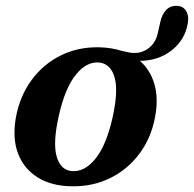

<svg xmlns="http://www.w3.org/2000/svg" viewBox="-20 -640 679 672"><path d="M327 -474.5Q370 -473.5 406 -462Q412 -461 426.5 -457.5Q464.5 -448.5 494 -467Q523.5 -485.5 532 -523L541 -562.5Q546.5 -589 561.2 -604.8Q576 -620.5 600 -619.5Q623 -618.5 633.2 -598.5Q643.5 -578.5 634 -543Q620 -492 575.5 -459.8Q531 -427.5 469.5 -427Q505.5 -396 520.2 -346.2Q535 -296.5 523 -231.5Q509.5 -157.5 468 -102Q426.5 -46.5 365.2 -16.5Q304 13.5 230 12Q160.5 11 112.2 -18.8Q64 -48.5 43.2 -102.5Q22.5 -156.5 36 -231Q50 -305 91 -360.5Q132 -416 192.8 -446Q253.5 -476 327 -474.5ZM228.5 -41.5Q274 -36 313 -83.2Q352 -130.5 374 -228.5Q394.5 -321 381.2 -368.5Q368 -416 328.5 -421Q284 -426 245.8 -379Q207.5 -332 185.5 -233.5Q165 -141.5 177.8 -94Q190.5 -46.5 228.5 -41.5Z"/></svg>

Font: Fraunces 9pt S000 SemiBold
Style: Italic
Weight: 600
Italic angle: -16°
Version: Version 1.000; ttfautohint (v1.8.3)